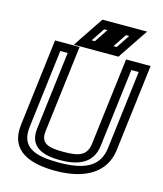

<svg xmlns="http://www.w3.org/2000/svg" viewBox="-129 -951 919 1081"><g transform="rotate(15 331.0 -410.5)"><path d="M312 -80C222 -80 177 -95 186 -167L245 -649L248 -674H223H130H105L102 -649L43 -166C23 -6 153 35 296 35C473 35 584 -36 600 -166L659 -649L662 -674H637H544H519L516 -649L457 -167C448 -94 402 -80 312 -80ZM306 -30C404 -30 494 -58 507 -167L563 -624H606L550 -166C537 -62 464 -15 302 -15C166 -15 78 -43 93 -166L149 -624H192L136 -167C123 -58 209 -30 306 -30ZM323 -728H304L356 -806H375L323 -728ZM482 -691 568 -819 593 -856H551H475H466H460H424H348H333L324 -843L238 -715L214 -678H256H332H341H347H383H459H474L482 -691ZM450 -728H431L483 -806H502L450 -728Z"/></g></svg>

Font: Gamestation Display Outline
Style: Italic
Weight: 400
Designer: Jonas Hecksher
Foundry: Jonas Hecksher, Playtypeª, e-types AS
Version: Version 1.003